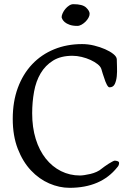

<svg xmlns="http://www.w3.org/2000/svg" viewBox="-20 -883 607 919"><path d="M313 16Q264 16 215.5 -5Q167 -26 128 -67.5Q89 -109 65 -171Q41 -233 41 -314Q41 -397 65.5 -463Q90 -529 134 -575.5Q178 -622 239 -647Q300 -672 373 -672Q402 -672 430.5 -665Q459 -658 483 -647.5Q507 -637 522.5 -624.5Q538 -612 539 -600Q539 -586 540 -563Q541 -540 539 -518.5Q537 -497 529.5 -481Q522 -465 504 -465Q498 -465 491 -478.5Q484 -492 479 -509Q472 -528 465 -553Q461 -565 447 -576Q433 -587 413.5 -596Q394 -605 371 -610.5Q348 -616 327 -616Q271 -616 234 -593Q197 -570 174.5 -532Q152 -494 143 -444Q134 -394 134 -341Q134 -273 151 -218Q168 -163 199 -124Q230 -85 272 -64Q314 -43 363 -43Q371 -43 384.5 -45Q398 -47 413 -50.5Q428 -54 442.5 -60.5Q457 -67 467 -76Q472 -80 481 -86.5Q490 -93 499.5 -99Q509 -105 517.5 -109.5Q526 -114 529 -114Q536 -114 543 -111.5Q550 -109 550 -103Q550 -98 548 -92.5Q546 -87 541 -82Q463 16 313 16ZM350 -759Q328 -759 313 -764.5Q298 -770 290 -777Q282 -784 278.5 -791Q275 -798 275 -801Q275 -809 280 -820Q285 -831 293 -840.5Q301 -850 311 -856.5Q321 -863 331 -863Q375 -863 392 -847Q409 -831 409 -817Q409 -808 403.5 -798Q398 -788 389.5 -779.5Q381 -771 370.5 -765Q360 -759 350 -759Z"/></svg>

Font: Asar
Style: Regular
Weight: 400
Designer: Eben Sorkin
Foundry: Eben Sorkin, Pria Ravichandran
Version: Version 1.003; ttfautohint (v1.3) -l 8 -r 50 -G 0 -x 0 -H 45